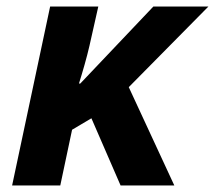

<svg xmlns="http://www.w3.org/2000/svg" viewBox="-20 -566 656 586"><path d="M17 0H164L200 -170L259 -205L348 0H512L373 -300L616 -546H448L225 -311H221C232 -346 245 -391 253 -426L280 -546H133Z"/></svg>

Font: Noto Sans
Style: Bold Italic
Weight: 700
Italic angle: -12°
Designer: Monotype Design Team
Foundry: Monotype Imaging Inc.
Version: Version 2.013